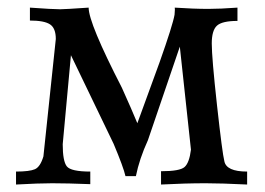

<svg xmlns="http://www.w3.org/2000/svg" viewBox="-20 -494 709 514"><path d="M641.6 0Q572.8 -3.4 530.8 -3.4Q475.6 -3.4 411.1 0V-35.6Q461.4 -35.6 474.1 -46.9Q486.8 -58.1 491.2 -93.3L461.4 -369.1L376 -118.7Q353 -68.4 343.8 -22.5H315.9Q310.5 -46.4 284.2 -108.9L169.9 -346.2L147.9 -107.9Q147.9 -62.5 158.9 -48.6Q169.9 -34.7 221.7 -34.7V-1Q160.2 -3.4 119.6 -3.4Q83.5 -3.4 22.9 0V-34.7Q59.1 -34.7 73.5 -41Q87.9 -47.4 96.2 -75.2L129.4 -389.6Q129.4 -418.5 114 -428.7Q98.6 -439 60.1 -439V-473.6Q121.1 -469.2 141.1 -469.2Q152.8 -469.2 217.3 -473.6Q217.3 -432.1 306.2 -259.3Q333.5 -198.7 347.7 -164.1L407.7 -328.6Q442.4 -426.8 447.3 -454.6L448.2 -468.3L447.8 -473.6Q498 -470.2 538.1 -470.2Q568.8 -470.2 615.7 -473.6V-438Q574.7 -438 560.8 -425.3Q546.9 -412.6 546.9 -377.4Q546.9 -339.8 561 -211.7Q575.2 -83.5 580.6 -62.5Q585.9 -34.7 641.6 -34.7Z"/></svg>

Font: Almanac
Style: Regular
Weight: 400
Designer: Eden's Almanac
Version: Version 3.501;March 28, 2021;FontCreator 13.0.0.2683 64-bit